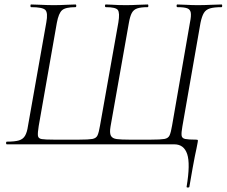

<svg xmlns="http://www.w3.org/2000/svg" viewBox="-20 -645 1013 858"><path d="M759 0H11Q7 0 7 -6Q7 -12 11 -12Q46 -12 64.5 -17.5Q83 -23 92 -38.5Q101 -54 105 -82L187 -545Q195 -588 182.5 -600.5Q170 -613 119 -613Q116 -613 116 -619Q116 -625 119 -625Q139 -625 165.5 -623.5Q192 -622 221 -622Q249 -622 274.5 -623.5Q300 -625 317 -625Q321 -625 321 -619Q321 -613 317 -613Q273 -613 257.5 -599.5Q242 -586 234 -543L153 -82Q148 -51 149.5 -38.5Q151 -26 166.5 -23.5Q182 -21 219 -21H335Q375 -21 392.5 -24Q410 -27 416 -40.5Q422 -54 427 -84L509 -545Q516 -588 506.5 -600.5Q497 -613 453 -613Q449 -613 449 -619Q449 -625 453 -625Q465 -625 479 -624Q493 -623 509.5 -622.5Q526 -622 543 -622Q570 -622 595.5 -623.5Q621 -625 640 -625Q643 -625 643 -619Q643 -613 640 -613Q610 -613 593.5 -607.5Q577 -602 569 -587Q561 -572 556 -543L474 -80Q469 -51 475.5 -38.5Q482 -26 502 -23.5Q522 -21 556 -21H656Q697 -21 714.5 -24Q732 -27 738 -40.5Q744 -54 749 -84L829 -545Q835 -574 832.5 -588.5Q830 -603 816.5 -608Q803 -613 773 -613Q769 -613 769 -619Q769 -625 773 -625Q790 -625 813.5 -623.5Q837 -622 864 -622Q894 -622 922 -623.5Q950 -625 970 -625Q973 -625 973 -619Q973 -613 970 -613Q937 -613 918.5 -607.5Q900 -602 891 -587Q882 -572 876 -543L795 -80Q790 -52 791.5 -39.5Q793 -27 807.5 -24Q822 -21 855 -21Q863 -21 864 -19Q865 -17 863 -7Q861 6 858 19Q855 32 851 52Q847 72 841 105Q835 138 826 191Q825 193 819 193Q813 193 814 189Q831 87 816.5 43.5Q802 0 759 0Z"/></svg>

Font: Cormorant Garamond Light
Style: Italic
Weight: 300
Italic angle: -10°
Designer: Christian Thalmann (Catharsis Fonts)
Foundry: Catharsis Fonts
Version: Version 4.001